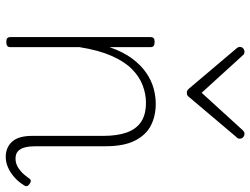

<svg xmlns="http://www.w3.org/2000/svg" viewBox="-124 -752 893 686"><g transform="rotate(90 323.0 -409.5)"><path d="M541 17Q524 17 510 11Q496 5 486 -6.5Q476 -18 471 -35.5Q466 -53 466 -77V-331Q466 -381 454 -415Q442 -449 416 -466.5Q390 -484 347 -484Q317 -484 286 -472.5Q255 -461 228 -434.5Q201 -408 180.5 -362Q160 -316 149 -247V0Q149 8 144.5 11.5Q140 15 130 15Q121 15 117 11.5Q113 8 113 0V-500Q113 -508 117 -511.5Q121 -515 130 -515Q140 -515 144.5 -511.5Q149 -508 149 -500V-354Q166 -403 190 -435Q214 -467 241.5 -485.5Q269 -504 297 -511.5Q325 -519 351 -519Q395 -519 429 -501.5Q463 -484 483 -444.5Q503 -405 503 -340V-91Q503 -68 507 -52Q511 -36 520.5 -27Q530 -18 547 -18Q559 -18 570 -22.5Q581 -27 593 -37.5Q605 -48 617 -65Q621 -72 626 -72.5Q631 -73 638 -68Q643 -65 645 -60Q647 -55 643 -49Q631 -29 614 -14Q597 1 578.5 9Q560 17 541 17ZM458 -836Q465 -836 470.5 -831.5Q476 -827 476 -819Q476 -816 475 -813Q474 -810 471 -808L328 -639Q324 -633 320 -631.5Q316 -630 312 -630Q308 -630 304.5 -631.5Q301 -633 296 -639L153 -808Q151 -810 149.5 -813Q148 -816 148 -819Q148 -827 153.5 -831.5Q159 -836 166 -836Q170 -836 173 -834.5Q176 -833 178 -830L312 -683L446 -830Q449 -833 451.5 -834.5Q454 -836 458 -836Z"/></g></svg>

Font: Playwrite NG Modern Thin
Style: Regular
Weight: 250
Designer: Veronika Burian, José Scaglione
Foundry: TypeTogether
Version: Version 1.002